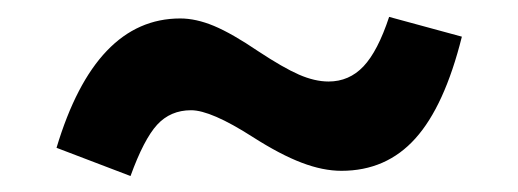

<svg xmlns="http://www.w3.org/2000/svg" viewBox="-20 -473 626 232"><path d="M48.3 -294.4Q95.2 -450.7 197.8 -450.7Q216.8 -450.7 238.5 -441.7Q260.3 -432.6 292 -411.1Q322.3 -391.1 341.3 -382.8Q360.4 -374.5 377 -374.5Q401.9 -374.5 419.2 -392.8Q436.5 -411.1 450.2 -452.6L538.1 -428.7Q517.1 -344.7 481.9 -305.7Q446.8 -266.6 392.6 -266.6Q370.1 -266.6 344.5 -276.4Q318.8 -286.1 285.2 -307.6Q234.9 -339.8 210.9 -339.8Q186 -339.8 169.9 -322.3Q153.8 -304.7 137.7 -260.3Z"/></svg>

Font: Estedad-FD Bold
Style: Regular
Weight: 700
Designer: Amin Abedi
Version: Version 7.3